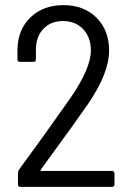

<svg xmlns="http://www.w3.org/2000/svg" viewBox="-20 -728 509 748"><path d="M141 -62H416Q426 -62 426 -52V-10Q426 0 416 0H60Q50 0 50 -10V-54Q50 -60 54 -67Q144 -189 255 -347Q334 -462 334 -531Q334 -583 304 -614.5Q274 -646 225 -646Q177 -646 148 -614.5Q119 -583 120 -531V-497Q120 -487 110 -487H58Q48 -487 48 -497V-537Q50 -614 99.5 -661Q149 -708 227 -708Q307 -708 356 -659Q405 -610 405 -531Q405 -443 323 -323Q272 -249 162 -99L139 -67Q136 -62 141 -62Z"/></svg>

Font: Barlow Semi Condensed
Style: Regular
Weight: 400
Width: 4
Designer: Jeremy Tribby
Foundry: Tribby Type
Version: Version 1.408;December 10, 2018;FontCreator 11.5.0.2430 64-b